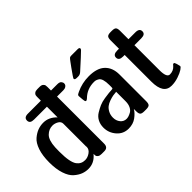

<svg xmlns="http://www.w3.org/2000/svg" viewBox="-90 -1071 1459 1459"><g transform="rotate(-45 639.5 -342.0)"><path d="M30.8 -235.8Q30.8 -309.1 48.3 -360.6Q65.9 -412.1 95 -436.5Q124 -460.9 152.6 -471.4Q181.2 -481.9 211.9 -481.9Q272 -481.9 317.9 -433.1V-547.9H179.2Q136.2 -547.9 136.2 -580.1Q136.2 -613.3 179.2 -612.8H317.9V-649.9Q317.9 -663.1 319.8 -671.1Q321.8 -679.2 331.8 -686.5Q341.8 -693.8 360.8 -693.8H386.2Q405.3 -693.8 414.6 -685.3Q423.8 -676.8 425.3 -669.4Q426.8 -662.1 426.8 -649.9V-612.8H494.1Q518.1 -612.8 527.1 -602.3Q536.1 -591.8 536.1 -580.1Q536.1 -574.2 533.4 -567.6Q530.8 -561 521 -554.4Q511.2 -547.9 494.1 -547.9H426.8V-42Q426.8 0 387.2 0H357.9Q338.9 0 328.9 -7.1Q318.8 -14.2 316.9 -21Q314.9 -27.8 314.9 -40Q314.9 -43 314.9 -43.9Q271 10.3 207 9.8Q177.2 9.8 149.7 -0.7Q122.1 -11.2 93.5 -36.1Q64.9 -61 47.9 -112.5Q30.8 -164.1 30.8 -235.8ZM143.1 -234.9Q143.1 -126 170.9 -87.9Q195.8 -54.7 236.8 -55.2Q264.6 -55.2 290.3 -73.5Q315.9 -91.8 315.9 -118.2Q315.9 -120.1 315.4 -122.1Q314.9 -124 314.9 -125V-368.2Q314.9 -391.1 292.5 -404.1Q270 -417 246.1 -417Q207 -417 177.5 -387.9Q147.9 -358.9 144 -285.2Q143.1 -268.1 143.1 -245.1Z M508.8 -131.8Q508.8 -167 523.4 -194.6Q538.1 -222.2 564.9 -238.5Q591.8 -254.9 616.9 -265.9Q642.1 -276.9 676 -282Q710 -287.1 724.9 -288.6Q739.7 -290 758.8 -291Q766.6 -292 768.3 -294.4Q770 -296.9 770 -310.1V-330.1Q770 -364.3 763.4 -386.2Q756.8 -408.2 743.9 -416Q731 -423.8 722.9 -426Q714.8 -428.2 703.1 -428.2Q628.9 -428.2 578.1 -377.9Q566.9 -368.2 562 -368.2Q555.2 -368.2 553 -373.5Q550.8 -378.9 548.8 -397Q545.9 -420.9 545.9 -433.1Q545.9 -440.9 549.8 -444.6Q553.7 -448.2 569.8 -456.1Q633.8 -486.8 707 -486.8Q794.9 -486.8 837.9 -445.3Q880.9 -403.8 880.9 -331.1V-43.9Q880.9 -18.1 871.8 -9Q862.8 0 836.9 0H816.9Q790 0 781.5 -9.5Q772.9 -19 772.9 -43.9V-68.8Q756.8 -40 722.4 -15.1Q688 9.8 640.1 9.8Q583 9.8 545.9 -33Q508.8 -75.7 508.8 -131.8ZM611.3 -554.2Q611.3 -561 659.2 -627Q675.3 -647.9 684.1 -661.1Q700.2 -683.1 705.6 -687.5Q710.9 -691.9 723.1 -691.9H792Q811 -691.9 811 -680.2Q811 -675.3 804.7 -668.2Q798.3 -661.1 763.2 -628.9Q718.3 -587.9 682.1 -555.2Q667 -542 650.4 -542H634.3Q611.3 -542 611.3 -554.2ZM613.8 -133.8Q613.8 -100.6 632.8 -77.4Q651.9 -54.2 681.2 -54.2Q690.9 -54.2 702.9 -57.6Q714.8 -61 731.4 -70.1Q748 -79.1 759 -101.1Q770 -123 770 -154.8V-255.9Q752 -254.9 734.9 -252Q717.8 -249 694.3 -241Q670.9 -232.9 654.3 -220.5Q637.7 -208 625.7 -185.3Q613.8 -162.6 613.8 -133.8Z M997.6 -472.2H1016.6V-562Q1016.6 -588.9 1026.1 -597.9Q1035.6 -606.9 1061.5 -606.9H1074.7Q1101.6 -606.9 1110.1 -597.4Q1118.7 -587.9 1118.7 -563V-472.2H1192.4Q1236.3 -472.2 1236.3 -440.2Q1236.3 -408.2 1192.4 -408.2H1118.7V-139.2Q1118.7 -60.1 1152.3 -60.1Q1191.4 -60.1 1215.3 -87.9Q1223.1 -100.1 1230.5 -100.1Q1236.3 -100.1 1239 -95.9Q1241.7 -91.8 1245.6 -79.1Q1245.6 -78.1 1249 -64.9Q1252.4 -51.8 1252.4 -49.8Q1252.4 -42 1232.4 -28.6Q1212.4 -15.1 1175.5 -2.7Q1138.7 9.8 1101.6 9.8Q1013.7 9.8 1013.7 -121.1V-408.2H996.6Q952.6 -408.2 952.6 -440.2Q952.6 -472.2 997.6 -472.2Z"/></g></svg>

Font: CMU Sans Serif Demi Condensed
Style: DemiCondensed
Weight: 600
Width: 3
Version: Version 0.7.0